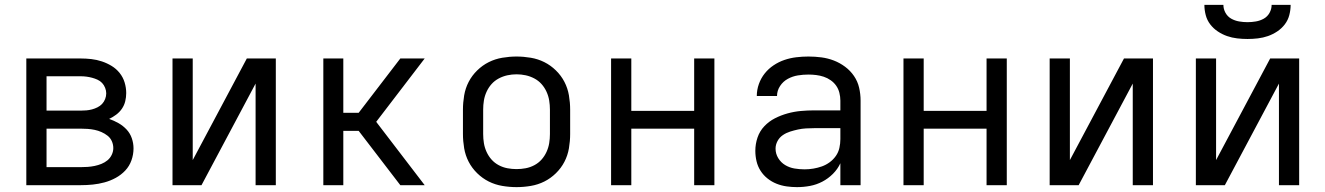

<svg xmlns="http://www.w3.org/2000/svg" viewBox="-20 -760 5440 788"><path d="M88 0V-520H311Q333 -520 355 -517.5Q377 -515 398 -508Q419 -501 438 -489.5Q457 -478 471 -460.5Q485 -443 491.5 -421.5Q498 -400 498 -378Q498 -361 494 -344.5Q490 -328 480.5 -314Q471 -300 457 -289.5Q443 -279 428 -272Q448 -265 466.5 -254.5Q485 -244 499.5 -228.5Q514 -213 521 -192.5Q528 -172 528 -151Q528 -126 519.5 -102Q511 -78 494 -60Q477 -42 455 -30Q433 -18 409 -11.5Q385 -5 360.5 -2.5Q336 0 311 0ZM171 -306H311Q323 -306 334.5 -307Q346 -308 357.5 -311Q369 -314 380 -319.5Q391 -325 399 -333.5Q407 -342 411.5 -353.5Q416 -365 416 -377Q416 -388 411.5 -399.5Q407 -411 399 -419.5Q391 -428 380 -433Q369 -438 357.5 -441Q346 -444 334.5 -445.5Q323 -447 311 -447H171ZM171 -74H311Q325 -74 339.5 -75Q354 -76 368.5 -79Q383 -82 396.5 -87.5Q410 -93 421 -102Q432 -111 438.5 -124.5Q445 -138 445 -152Q445 -167 439 -180.5Q433 -194 421.5 -203Q410 -212 396.5 -218Q383 -224 368.5 -227Q354 -230 339.5 -231Q325 -232 311 -232H171Z M688 0V-520H771V-103L993 -520H1112V0H1029V-417L807 0Z M1307 0V-520H1389V-297H1452L1623 -520H1723L1524 -260L1723 0H1623L1452 -223H1389V0Z M2100 8Q2071 8 2041.5 3Q2012 -2 1986 -15Q1960 -28 1938.5 -49Q1917 -70 1903.5 -96Q1890 -122 1885 -151.5Q1880 -181 1880 -210V-310Q1880 -339 1885 -368.5Q1890 -398 1903.5 -424Q1917 -450 1938.5 -471Q1960 -492 1986 -505Q2012 -518 2041.5 -523Q2071 -528 2100 -528Q2129 -528 2158.5 -523Q2188 -518 2214 -505Q2240 -492 2261.5 -471Q2283 -450 2296.5 -424Q2310 -398 2315 -368.5Q2320 -339 2320 -310V-210Q2320 -181 2315 -151.5Q2310 -122 2296.5 -96Q2283 -70 2261.5 -49Q2240 -28 2214 -15Q2188 -2 2158.5 3Q2129 8 2100 8ZM2100 -66Q2119 -66 2137.5 -69.5Q2156 -73 2173 -82Q2190 -91 2202.5 -105Q2215 -119 2223 -136.5Q2231 -154 2234 -172.5Q2237 -191 2237 -210V-310Q2237 -329 2234 -347.5Q2231 -366 2223 -383.5Q2215 -401 2202.5 -415Q2190 -429 2173 -438Q2156 -447 2137.5 -451Q2119 -455 2100 -455Q2081 -455 2062.5 -451Q2044 -447 2027 -438Q2010 -429 1997.5 -415Q1985 -401 1977 -383.5Q1969 -366 1966 -347.5Q1963 -329 1963 -310V-210Q1963 -191 1966 -172.5Q1969 -154 1977 -136.5Q1985 -119 1997.5 -105Q2010 -91 2027 -82Q2044 -73 2062.5 -69.5Q2081 -66 2100 -66Z M2488 0V-520H2571V-305H2829V-520H2912V0H2829V-232H2571V0Z M3251 8Q3230 8 3208.5 5Q3187 2 3167 -6Q3147 -14 3130 -27.5Q3113 -41 3101.5 -59Q3090 -77 3085 -98Q3080 -119 3080 -141Q3080 -169 3089 -195.5Q3098 -222 3117 -242Q3136 -262 3160.5 -274.5Q3185 -287 3212 -294.5Q3239 -302 3266.5 -304.5Q3294 -307 3321 -307H3429V-347Q3429 -363 3425 -379Q3421 -395 3412 -408Q3403 -421 3389.5 -430.5Q3376 -440 3361 -445Q3346 -450 3330 -452Q3314 -454 3298 -454Q3276 -454 3254.5 -450.5Q3233 -447 3213.5 -436.5Q3194 -426 3181.5 -407Q3169 -388 3169 -366H3086Q3086 -391 3094.5 -415Q3103 -439 3118.5 -458.5Q3134 -478 3155 -492Q3176 -506 3199.5 -514Q3223 -522 3248 -525Q3273 -528 3298 -528Q3325 -528 3351.5 -524.5Q3378 -521 3402.5 -511.5Q3427 -502 3448.5 -486Q3470 -470 3485 -448Q3500 -426 3506 -400Q3512 -374 3512 -347V0H3429V-90Q3418 -66 3398.5 -46.5Q3379 -27 3355 -14.5Q3331 -2 3304.5 3Q3278 8 3251 8ZM3282 -65Q3300 -65 3318 -68Q3336 -71 3353 -77Q3370 -83 3385 -94Q3400 -105 3410.5 -120Q3421 -135 3425 -153Q3429 -171 3429 -189V-234H3321Q3305 -234 3288 -233Q3271 -232 3255 -228.5Q3239 -225 3223 -220Q3207 -215 3193 -205.5Q3179 -196 3171 -181Q3163 -166 3163 -150Q3163 -129 3174 -111Q3185 -93 3202.5 -82.5Q3220 -72 3240.5 -68.5Q3261 -65 3282 -65Z M3688 0V-520H3771V-305H4029V-520H4112V0H4029V-232H3771V0Z M4288 0V-520H4371V-103L4593 -520H4712V0H4629V-417L4407 0Z M4888 0V-520H4971V-103L5193 -520H5312V0H5229V-417L5007 0ZM5100 -600Q5079 -600 5057.5 -602.5Q5036 -605 5016 -612Q4996 -619 4978 -631Q4960 -643 4947 -660Q4934 -677 4928.5 -698Q4923 -719 4923 -740H5001Q5001 -723 5009.5 -707.5Q5018 -692 5033 -683.5Q5048 -675 5065.5 -672Q5083 -669 5100 -669Q5117 -669 5134.5 -672Q5152 -675 5167 -683.5Q5182 -692 5190.5 -707.5Q5199 -723 5199 -740H5277Q5277 -719 5271.5 -698Q5266 -677 5253 -660Q5240 -643 5222 -631Q5204 -619 5184 -612Q5164 -605 5142.5 -602.5Q5121 -600 5100 -600Z"/></svg>

Font: Iosevka Aile
Style: Regular
Weight: 400
Designer: Belleve Invis
Foundry: Belleve Invis
Version: Version 28.0.1; ttfautohint (v1.8.4)